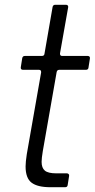

<svg xmlns="http://www.w3.org/2000/svg" viewBox="-20 -783 396 803"><path d="M263 -9Q262 0 252 0H191Q137 0 112 -19Q87 -38 87 -87Q87 -105 92 -138L152 -480V-482Q152 -491 143 -491H76Q71 -491 68.5 -494Q66 -497 67 -502L73 -540Q75 -549 84 -549H155Q165 -549 166 -558L200 -754Q202 -763 211 -763H256Q261 -763 263.5 -760Q266 -757 265 -752L231 -560V-558Q231 -549 240 -549H347Q352 -549 354.5 -546Q357 -543 356 -538L350 -500Q349 -491 339 -491H228Q219 -491 217 -482L159 -151Q154 -121 154 -106Q154 -81 167.5 -69.5Q181 -58 216 -58H260Q264 -58 267 -55Q270 -52 269 -47Z"/></svg>

Font: Open Sauce Two Light Italic
Style: Regular
Weight: 300
Italic angle: -10°
Designer: Alfredo Marco Pradil
Foundry: Creative Sauce Fz LLC
Version: Version 1.477